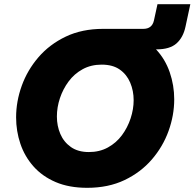

<svg xmlns="http://www.w3.org/2000/svg" viewBox="-20 -888 930 918"><path d="M397 10Q310 10 246 -17.5Q182 -45 140 -92.5Q98 -140 77.5 -200.5Q57 -261 57 -327Q57 -403 84 -478Q111 -553 164 -614.5Q217 -676 294.5 -713Q372 -750 473 -750Q480 -750 487 -750H665Q707 -750 716 -790L733 -868H890L867 -761Q856 -709 824 -680.5Q792 -652 729 -652H726Q770 -605 791.5 -542.5Q813 -480 813 -413Q813 -337 786 -262Q759 -187 706 -125.5Q653 -64 575.5 -27Q498 10 397 10ZM405 -161Q456 -161 496 -183Q536 -205 563 -241.5Q590 -278 604.5 -322Q619 -366 619 -409Q619 -454 602.5 -493Q586 -532 552.5 -555.5Q519 -579 466 -579Q415 -579 375 -557Q335 -535 308 -498.5Q281 -462 266.5 -418.5Q252 -375 252 -331Q252 -286 268.5 -247.5Q285 -209 319 -185Q353 -161 405 -161Z"/></svg>

Font: Be Vietnam Pro Black
Style: Italic
Weight: 900
Italic angle: -12°
Designer: Lam Bao, Tony Le, Vietanh Nguyen
Foundry: Yellow Type Foundry
Version: Version 1.002; ttfautohint (v1.8.3)